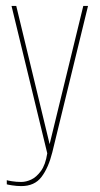

<svg xmlns="http://www.w3.org/2000/svg" viewBox="-20 -515 337 650"><path d="M52 115Q37 115 21 112.5Q5 110 3 109V95Q5 96 20 98.5Q35 101 52 101Q68 101 85.5 93Q103 85 118.5 64Q134 43 140 4L19 -495H35L148 -27L262 -495H278L157 1Q144 53 120.5 84Q97 115 52 115Z"/></svg>

Font: Alumni Sans Pinstripe
Style: Regular
Weight: 400
Designer: Robert E. Leuschke
Foundry: Robert E. Leuschke
Version: Version 1.010; ttfautohint (v1.8.4.7-5d5b)